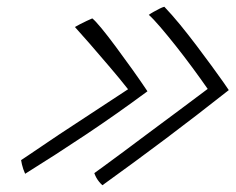

<svg xmlns="http://www.w3.org/2000/svg" viewBox="-20 -615 698 569"><path d="M202 -535Q207.5 -538.5 217 -543.2Q226.5 -548 236.8 -553Q247 -558 253.5 -560.5Q262 -554 280.8 -531.2Q299.5 -508.5 323.2 -476.5Q347 -444.5 372 -409.5Q397 -374.5 417 -344.5Q328 -278.5 236.2 -217.2Q144.5 -156 54.5 -100Q51.5 -106.5 49 -113.8Q46.5 -121 45 -127.8Q43.5 -134.5 42.5 -140.5Q45.5 -142.5 66.5 -156.5Q87.5 -170.5 120.5 -193Q153.5 -215.5 194.5 -242.2Q235.5 -269 278 -297Q320.5 -325 359.5 -350.5Q336 -380.5 305.2 -416.5Q274.5 -452.5 246.5 -484.8Q218.5 -517 202 -535ZM421 -571Q426.5 -575 435 -579.8Q443.5 -584.5 452.2 -589Q461 -593.5 467 -595Q489 -572 513.8 -541.8Q538.5 -511.5 562.5 -479.8Q586.5 -448 607 -420Q627.5 -392 641 -372.8Q654.5 -353.5 658 -348Q567.5 -276.5 472.8 -205.2Q378 -134 283.5 -66Q279 -70 274 -76Q269 -82 265.2 -89Q261.5 -96 259.5 -102Q263.5 -105 286.5 -121.5Q309.5 -138 344.8 -164.5Q380 -191 422.5 -222.5Q465 -254 510 -287.5Q555 -321 595.5 -351.5Q575 -381 550.5 -414.2Q526 -447.5 501 -479Q476 -510.5 455 -535Q434 -559.5 421 -571Z"/></svg>

Font: Grandstander Thin ExtraLight
Style: Italic
Weight: 250
Italic angle: -15°
Version: Version 1.200